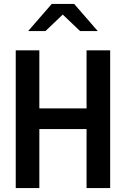

<svg xmlns="http://www.w3.org/2000/svg" viewBox="-20 -956 640 976"><path d="M60 0V-700H180V-405H420V-700H540V0H420V-300H180V0ZM123 -798 243 -936H357L477 -798H387L299 -882L211 -798Z"/></svg>

Font: Red Hat Mono Medium
Style: Regular
Weight: 500
Monospace: yes
Designer: Pentagram, MCKL
Foundry: Pentagram, MCKL
Version: Version 1.023; ttfautohint (v1.8.3)